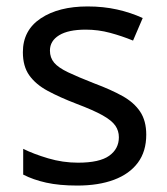

<svg xmlns="http://www.w3.org/2000/svg" viewBox="-20 -566 519 596"><path d="M434 -148Q434 -96 408 -61Q382 -26 334 -8Q286 10 220 10Q164 10 123.5 1Q83 -8 52 -24V-104Q84 -88 129.5 -74.5Q175 -61 222 -61Q289 -61 319 -82.5Q349 -104 349 -140Q349 -160 338 -176Q327 -192 298.5 -208Q270 -224 217 -244Q165 -264 128 -284Q91 -304 71 -332Q51 -360 51 -404Q51 -472 106.5 -509Q162 -546 252 -546Q301 -546 343.5 -536.5Q386 -527 423 -510L393 -440Q359 -454 322 -464Q285 -474 246 -474Q192 -474 163.5 -456.5Q135 -439 135 -409Q135 -387 148 -371.5Q161 -356 191.5 -341.5Q222 -327 273 -307Q324 -288 360 -268Q396 -248 415 -219.5Q434 -191 434 -148Z"/></svg>

Font: umalayalam85
Style: Book
Weight: 400
Designer: Jelle Bosma - Monotype Design Team
Foundry: Monotype Imaging Inc.
Version: Version 2.003